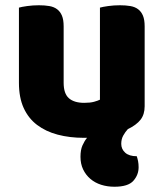

<svg xmlns="http://www.w3.org/2000/svg" viewBox="-20 -508 622 730"><path d="M466 -17Q456 -6 448.5 7.5Q441 21 441 39Q441 59 456 72.5Q471 86 500 86Q503 95 505 105Q507 115 507 128Q507 157 487 179.5Q467 202 415 202Q388 202 364.5 194.5Q341 187 323.5 172Q306 157 296 136Q286 115 286 88Q286 62 293.5 45Q301 28 311 16H299Q245 16 199.5 4Q154 -8 121 -33Q88 -58 70 -97.5Q52 -137 52 -193V-479Q62 -482 83.5 -485Q105 -488 128 -488Q150 -488 167.5 -485Q185 -482 197 -473Q209 -464 215.5 -448.5Q222 -433 222 -408V-193Q222 -152 242 -134.5Q262 -117 300 -117Q323 -117 337.5 -121Q352 -125 360 -129V-479Q370 -482 391.5 -485Q413 -488 436 -488Q458 -488 475.5 -485Q493 -482 505 -473Q517 -464 523.5 -448.5Q530 -433 530 -408V-104Q530 -73 514.5 -53Q499 -33 466 -17Z"/></svg>

Font: Baloo
Style: Regular
Weight: 400
Designer: Sarang Kulkarni and Ek Type
Foundry: Ek Type
Version: Version 1.100;PS 1.000;hotconv 1.0.88;makeotf.lib2.5.647800;